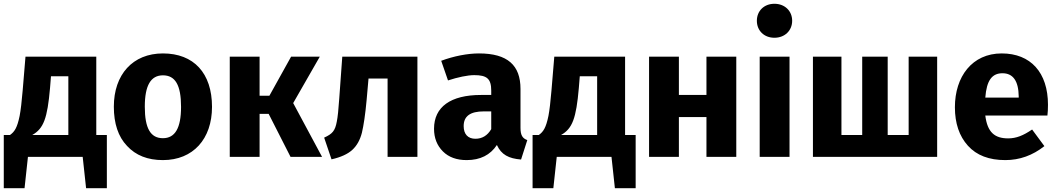

<svg xmlns="http://www.w3.org/2000/svg" viewBox="-20 -831 5598 1017"><path d="M490 -116V-531H115L100 -351C95 -293 90 -248 84 -217C71 -154 57 -133 33 -116H0V166H110L128 0H418L436 166H546V-116ZM342 -116H151C211 -150 231 -204 245 -365L250 -427H342Z M843 -548C683 -548 583 -436 583 -266C583 -177 606 -107 653 -58C699 -8 762 17 843 17C1003 17 1103 -95 1103 -265C1103 -444 1006 -548 843 -548ZM843 -432C908 -432 939 -381 939 -265C939 -152 907 -99 843 -99C778 -99 747 -150 747 -266C747 -379 779 -432 843 -432Z M1522 -531 1407 -324H1355V-531H1197V0H1355V-228H1403L1519 0H1686L1533 -285L1674 -531Z M1793 -531 1777 -310C1773 -252 1769 -211 1764 -187C1755 -138 1741 -122 1697 -102L1736 13C1785 2 1822 -15 1846 -37C1870 -59 1887 -89 1897 -128C1906 -166 1915 -224 1922 -302L1932 -415H2033V0H2191V-531Z M2737 -360C2737 -485 2669 -548 2517 -548C2457 -548 2384 -534 2317 -509L2353 -405C2405 -422 2457 -433 2492 -433C2559 -433 2582 -414 2582 -351V-328H2528C2367 -328 2279 -265 2279 -149C2279 -100 2295 -60 2326 -29C2357 2 2399 17 2452 17C2524 17 2577 -10 2612 -63C2635 -12 2675 9 2740 14L2773 -89C2748 -98 2737 -114 2737 -154ZM2498 -96C2459 -96 2436 -120 2436 -163C2436 -216 2471 -241 2543 -241H2582V-147C2562 -113 2534 -96 2498 -96Z M3291 -116V-531H2916L2901 -351C2896 -293 2891 -248 2885 -217C2872 -154 2858 -133 2834 -116H2801V166H2911L2929 0H3219L3237 166H3347V-116ZM3143 -116H2952C3012 -150 3032 -204 3046 -365L3051 -427H3143Z M3880 0V-531H3722V-328H3576V-531H3418V0H3576V-211H3722V0Z M4082 -811C4027 -811 3989 -773 3989 -721C3989 -669 4027 -631 4082 -631C4137 -631 4176 -669 4176 -721C4176 -773 4137 -811 4082 -811ZM4004 -531V0H4162V-531Z M4793 -531V-116H4682V-531H4547V-116H4437V-531H4286V0H4944V-531Z M5531 -276C5531 -447 5439 -548 5286 -548C5129 -548 5038 -425 5038 -263C5038 -178 5061 -110 5107 -59C5153 -8 5219 17 5305 17C5381 17 5450 -8 5512 -57L5447 -145C5400 -113 5363 -98 5320 -98C5249 -98 5210 -130 5199 -219H5528C5530 -235 5531 -254 5531 -276ZM5376 -314H5199C5206 -406 5235 -443 5290 -443C5346 -443 5375 -402 5376 -321Z"/></svg>

Font: Fira Sans
Style: Bold
Weight: 700
Designer: Carrois Corporate & Edenspiekermann AG
Foundry: Carrois Corporate GbR & Edenspiekermann AG
Version: Version 4.203